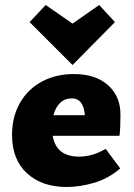

<svg xmlns="http://www.w3.org/2000/svg" viewBox="-20 -735 532 765"><path d="M401 -142 459 -64Q413 -24 356 -7Q299 10 246 10Q147 10 87.5 -44.5Q28 -99 28 -198Q28 -269 59 -324Q90 -379 146 -409.5Q202 -440 274 -440Q360 -440 410 -396Q460 -352 460 -278Q460 -223 456 -194H190Q204 -111 295 -111Q349 -111 401 -142ZM193 -276H318Q313 -343 266 -343Q238 -343 219.5 -325Q201 -307 193 -276ZM98 -647 162 -715 269 -641 375 -715 438 -647 269 -476Z"/></svg>

Font: Ysabeau Heavy
Style: Regular
Weight: 800
Designer: Christian Thalmann (Catharsis Fonts)
Version: Version 0.003